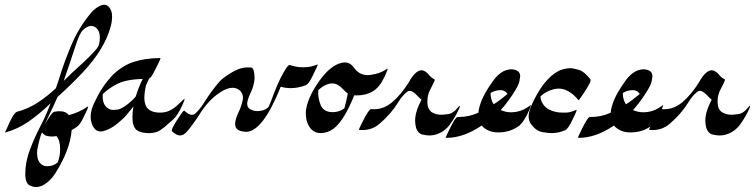

<svg xmlns="http://www.w3.org/2000/svg" viewBox="-76 -547 3129 796"><path d="M188 -211.4Q220.7 -244.1 252.9 -272.9Q301.3 -316.4 326.2 -346.7Q337.9 -360.8 337.9 -391.1Q337.9 -424.3 315.9 -436Q309.6 -439.5 302.7 -439.5Q285.2 -439.5 267.1 -421.4Q253.9 -409.7 236.3 -354.5Q212.9 -282.2 188 -211.4ZM120.6 142.1Q145 142.1 163.6 126Q173.3 100.6 173.3 69.8Q173.3 34.2 157.7 17.1Q148.4 19 139.2 19Q131.8 19 120.4 17.1Q108.9 15.1 98.6 2.9L98.1 2Q90.3 17.6 81.1 60.1Q77.6 74.2 77.6 86.9Q77.6 102.5 82.5 116.7Q93.8 142.1 120.6 142.1ZM72.8 228.5Q62 228.5 47.4 221.7Q28.8 213.4 28.8 172.9Q28.8 124.5 48.3 72.8Q67.9 21 93.8 -28.3Q115.2 -69.3 133.8 -118.7L128.4 -113.8Q88.9 -75.7 43.5 -43.7Q-2 -11.7 -55.7 2.9Q-54.7 2 -49.3 -10.7Q-21 -78.6 -5.9 -83.5Q41 -95.7 80.6 -121.8Q120.1 -147.9 155.8 -181.2L167.5 -216.3Q190.4 -291 220.7 -362.3Q251 -433.6 302.2 -494.6Q309.1 -503.4 322.3 -513.2Q341.3 -527.3 356.4 -527.3Q366.7 -527.3 375 -519Q388.7 -502.9 388.7 -480.5Q388.7 -458 383.3 -438.5Q358.9 -346.2 271 -251Q219.2 -195.8 162.6 -145Q146.5 -107.9 128.9 -72.8Q128.4 -72.8 112.8 -37.6Q112.8 -36.1 112.3 -35.2Q136.7 -79.1 148.4 -83.5Q161.1 -85.9 171.9 -85.9Q197.8 -85.9 209 -69.8Q250 -79.6 289.1 -106L289.6 -106.4V-105.5Q289.6 -98.6 271.5 -63Q257.8 -32.7 243.2 -21.5Q234.4 -15.1 221.2 -7.8Q214.4 75.2 153.3 171.4Q131.3 206.1 99.6 222.2Q85.4 228.5 72.8 228.5Z M544.4 4.9H539.6Q513.7 4.9 495.1 -4.9Q473.1 -16.6 473.1 -61.5Q473.1 -84 477.1 -106Q462.9 -86.9 447.8 -69.8Q435.5 -54.7 408.2 -32.7Q380.9 -10.7 352.1 -3.4Q346.2 -2 340.8 -2Q320.3 -2 308.1 -25.4Q299.8 -44.4 299.8 -63.5Q299.8 -92.3 317.4 -126Q344.2 -184.6 387.7 -232.4Q430.2 -275.4 479.5 -290.8Q528.8 -306.2 585.9 -306.2H589.4V-305.7Q589.4 -301.8 572.8 -268.6L565.9 -255.4Q551.8 -225.6 541.5 -220.2Q536.1 -206.5 529.3 -193.4Q522.5 -162.6 522.5 -141.1Q522.5 -123.5 528.8 -107.9Q543.5 -80.1 587.4 -80.1Q599.1 -80.1 609.9 -82.5Q639.2 -88.9 669.4 -120.1Q687.5 -137.7 689.5 -137.7V-137.2Q689.5 -132.8 683.1 -118.2Q680.7 -113.3 679.2 -109.4Q662.6 -72.3 643.1 -52.7L623.5 -35.6Q606.4 -19 588.4 -7.3Q570.3 4.4 544.4 4.9ZM394 -91.3Q396.5 -91.3 409.9 -92.5Q423.3 -93.8 444.3 -108.4Q468.3 -125 486.8 -147Q498.5 -185.1 515.6 -219.7Q484.9 -219.2 454.6 -213.6Q424.3 -208 398.2 -192.9Q372.1 -177.7 350.1 -157.2Q349.6 -152.8 349.6 -147.9Q349.6 -126.5 357.9 -111.8Q372.6 -91.3 394 -91.3Z M669.9 14.6Q656.7 14.6 639.2 -1Q636.2 -2.4 636.2 -5.4Q636.2 -15.1 657.7 -48.8Q683.1 -88.4 687 -88.4L689.5 -86.9Q708 -70.8 719.7 -70.8Q726.1 -70.8 731.9 -74.7Q754.4 -95.2 770 -121.6Q805.7 -177.2 835.9 -210.9Q853 -228 886.7 -247.8Q920.4 -267.6 948.7 -267.6Q949.7 -267.6 964.4 -267.1Q979 -266.6 979.5 -221.7Q976.6 -188.5 962.4 -161.1Q948.7 -130.9 948.7 -117.2Q948.7 -100.6 962.2 -93.5Q975.6 -86.4 991.7 -86.4Q1020 -86.4 1037.6 -104L1046.9 -125.5Q1073.7 -201.2 1099.6 -246.6Q1117.2 -277.8 1124.5 -277.8Q1153.8 -268.1 1178.7 -268.1Q1180.7 -268.1 1195.6 -268.6Q1210.4 -269 1241.7 -279.8Q1241.2 -274.9 1217.3 -226.6Q1203.1 -198.2 1191.9 -193.8Q1160.2 -181.6 1129.4 -181.6Q1108.4 -181.6 1087.9 -187.5Q1013.2 -0.5 943.8 -0.5Q905.8 -2.4 900.4 -22.5Q898.9 -27.8 898.9 -34.2Q898.9 -52.2 913.1 -82Q924.3 -104.5 929.7 -129.9Q931.2 -136.2 931.2 -142.1Q931.2 -159.7 918 -172.4Q904.3 -183.1 888.2 -183.1Q865.7 -183.1 837.4 -164.6Q786.1 -131.3 748.5 -68.4Q733.4 -45.4 716.8 -23.4Q713.9 -20.5 711.4 -16.6Q704.6 -7.3 696.8 1Q684.1 14.6 669.9 14.6Z M1252.4 4.9Q1231 4.9 1214.8 -10.7Q1191.9 -35.6 1191.9 -77.6Q1191.9 -86.9 1193.4 -96.2Q1203.1 -149.4 1249.5 -213.9Q1287.6 -266.6 1327.6 -282.7Q1341.8 -288.1 1355 -288.1Q1377 -288.1 1393.6 -263.7Q1415 -235.4 1449.2 -235.4Q1459 -235.4 1482.4 -240.7Q1505.9 -246.1 1530.3 -262.7H1530.8Q1531.2 -262.7 1531.2 -261.7Q1531.2 -259.3 1524.9 -243.7L1518.6 -229.5L1513.2 -219.2Q1481 -151.4 1402.3 -151.4L1392.6 -151.9Q1385.3 -132.8 1379.9 -122.1Q1344.2 -41.5 1305.2 -12.2Q1280.3 4.9 1252.4 4.9ZM1303.7 -82Q1329.6 -82 1351.6 -97.7Q1359.9 -126.5 1365.2 -156.2Q1365.2 -156.7 1365.5 -157.7Q1365.7 -158.7 1366.2 -159.2Q1357.4 -164.6 1349.1 -174.3Q1325.2 -201.2 1301.8 -201.2Q1274.4 -201.2 1243.7 -173.8Q1243.2 -168 1243.2 -161.6Q1243.2 -136.7 1253.9 -110.4Q1266.1 -82 1303.7 -82Z M1703.1 14.6Q1691.9 14.6 1674.8 10.7Q1657.7 6.8 1649.4 -15.6Q1645 -30.8 1645 -46.4Q1645 -83.5 1671.4 -133.8Q1664.1 -139.2 1656.2 -147.9Q1635.7 -170.4 1623 -170.4Q1617.7 -170.4 1612.3 -167Q1590.8 -149.9 1574.7 -122.6Q1544.9 -74.2 1496.1 -32.7Q1466.3 -7.8 1426.3 -7.8L1412.6 -8.3L1412.1 -9.3Q1412.1 -12.2 1421.4 -30.8Q1452.6 -94.7 1462.4 -94.7L1475.1 -94.2Q1516.1 -94.2 1551.3 -124.5Q1586.4 -154.8 1618.2 -204.6Q1645.5 -254.9 1671.9 -255.9Q1688 -254.4 1703.1 -235.8Q1712.4 -224.1 1726.1 -217.8Q1726.6 -217.3 1726.6 -216.3Q1726.6 -211.4 1707 -174.3Q1695.8 -152.8 1695.8 -124.5Q1695.8 -96.2 1712.9 -82.5Q1730.5 -71.3 1753.9 -71.3Q1761.2 -71.3 1782 -74Q1802.7 -76.7 1820.8 -99.6Q1828.1 -108.9 1830.1 -108.9Q1830.6 -108.9 1830.6 -107.4Q1830.6 -104.5 1827.1 -95.7Q1812.5 -63.5 1792 -34.7Q1767.1 2.4 1723.6 12.7Q1713.4 14.6 1703.1 14.6Z M1776.9 24.4H1772V23.9Q1772 20 1788.6 -13.2Q1795.9 -28.3 1803.2 -40.5Q1814.9 -62 1821.8 -62H1826.2Q1868.2 -62 1907.2 -79.6Q1912.6 -132.8 1961.4 -201.7Q1998.5 -259.8 2045.4 -259.8Q2080.6 -256.8 2080.6 -231.4Q2080.6 -228.5 2077.6 -210.9Q2074.7 -193.4 2048.8 -154.5Q2022.9 -115.7 2000 -90.8Q2020.5 -81.5 2042.5 -81.5Q2087.4 -81.5 2124.5 -111.8L2125 -112.3V-111.3Q2125 -108.9 2118.7 -92.8Q2101.1 -49.3 2078.6 -27.3Q2041 2 1989.3 2Q1946.3 2 1920.9 -26.4Q1845.2 24.4 1776.9 24.4ZM1970.7 -114.7Q1992.2 -127.4 2027.8 -157.2L2025.4 -161.1Q2015.1 -173.3 1999 -173.3Q1977.1 -173.3 1958 -161.6V-158.2Q1958 -134.3 1970.7 -114.7Z M2210.4 4.9Q2200.2 4.9 2174.3 1Q2148.4 -2.9 2127 -30.3Q2115.7 -44.4 2115.7 -64.5Q2115.7 -82.5 2125 -105Q2175.3 -220.2 2241.7 -253.9Q2266.1 -264.2 2288.1 -264.2Q2301.3 -264.2 2324 -257.3Q2346.7 -250.5 2372.1 -217.8L2372.6 -214.8Q2372.6 -207 2362.1 -189.5Q2351.6 -171.9 2351.1 -171.4Q2350.6 -170.9 2346.7 -164.6Q2324.7 -131.3 2322.3 -131.3Q2304.2 -155.3 2278.8 -169.4Q2260.7 -179.7 2239.7 -179.7Q2231 -179.7 2222.2 -177.7Q2189.5 -170.4 2165 -147.9V-145Q2165 -140.1 2166 -136.2Q2174.8 -106 2200.2 -93Q2225.6 -80.1 2255.4 -80.1Q2256.3 -80.1 2272.5 -80.3Q2288.6 -80.6 2313.5 -91.8H2314Q2314.5 -91.8 2314.5 -90.8Q2314.5 -85.9 2304.7 -65.4L2296.4 -48.8Q2280.3 -14.2 2267.6 -7.3Q2239.7 4.9 2210.4 4.9Z M2325.2 24.4H2320.3V23.9Q2320.3 20 2336.9 -13.2Q2344.2 -28.3 2351.6 -40.5Q2363.3 -62 2370.1 -62H2374.5Q2416.5 -62 2455.6 -79.6Q2460.9 -132.8 2509.8 -201.7Q2546.9 -259.8 2593.8 -259.8Q2628.9 -256.8 2628.9 -231.4Q2628.9 -228.5 2626 -210.9Q2623 -193.4 2597.2 -154.5Q2571.3 -115.7 2548.3 -90.8Q2568.8 -81.5 2590.8 -81.5Q2635.7 -81.5 2672.9 -111.8L2673.3 -112.3V-111.3Q2673.3 -108.9 2667 -92.8Q2649.4 -49.3 2627 -27.3Q2589.4 2 2537.6 2Q2494.6 2 2469.2 -26.4Q2393.6 24.4 2325.2 24.4ZM2519 -114.7Q2540.5 -127.4 2576.2 -157.2L2573.7 -161.1Q2563.5 -173.3 2547.4 -173.3Q2525.4 -173.3 2506.3 -161.6V-158.2Q2506.3 -134.3 2519 -114.7Z M2906.2 14.6Q2895 14.6 2877.9 10.7Q2860.8 6.8 2852.5 -15.6Q2848.1 -30.8 2848.1 -46.4Q2848.1 -83.5 2874.5 -133.8Q2867.2 -139.2 2859.4 -147.9Q2838.9 -170.4 2826.2 -170.4Q2820.8 -170.4 2815.4 -167Q2793.9 -149.9 2777.8 -122.6Q2748 -74.2 2699.2 -32.7Q2669.4 -7.8 2629.4 -7.8L2615.7 -8.3L2615.2 -9.3Q2615.2 -12.2 2624.5 -30.8Q2655.8 -94.7 2665.5 -94.7L2678.2 -94.2Q2719.2 -94.2 2754.4 -124.5Q2789.6 -154.8 2821.3 -204.6Q2848.6 -254.9 2875 -255.9Q2891.1 -254.4 2906.2 -235.8Q2915.5 -224.1 2929.2 -217.8Q2929.7 -217.3 2929.7 -216.3Q2929.7 -211.4 2910.2 -174.3Q2898.9 -152.8 2898.9 -124.5Q2898.9 -96.2 2916 -82.5Q2933.6 -71.3 2957 -71.3Q2964.4 -71.3 2985.1 -74Q3005.9 -76.7 3023.9 -99.6Q3031.2 -108.9 3033.2 -108.9Q3033.7 -108.9 3033.7 -107.4Q3033.7 -104.5 3030.3 -95.7Q3015.6 -63.5 2995.1 -34.7Q2970.2 2.4 2926.8 12.7Q2916.5 14.6 2906.2 14.6Z"/></svg>

Font: Terrible Cursive
Style: Regular
Weight: 400
Designer: GGBotNet
Foundry: GGBotNet
Version: 1.00